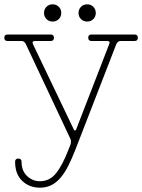

<svg xmlns="http://www.w3.org/2000/svg" viewBox="-21 -660 659 890"><path d="M99 -455Q92 -470 79 -470H14Q-1 -470 -1 -485Q-1 -500 14 -500H214Q229 -500 229 -485Q229 -470 214 -470H142Q125 -470 132 -455L321 -60Q323 -55 326.5 -55Q330 -55 332 -60L485 -455Q492 -470 475 -470H403Q388 -470 388 -485Q388 -500 403 -500H603Q618 -500 618 -485Q618 -470 603 -470H538Q525 -470 518 -455L328 35Q312 76 295.5 108.5Q279 141 260 163.5Q241 186 217.5 198Q194 210 164 210Q115 210 82 178.5Q49 147 49 90Q49 75 64 75Q79 75 79 90Q79 132 104.5 156Q130 180 164 180Q209 180 238.5 143.5Q268 107 296 35L306 9Q310 -4 306 -15ZM183 -600Q183 -617 194.5 -628.5Q206 -640 223 -640Q240 -640 251.5 -628.5Q263 -617 263 -600Q263 -583 251.5 -571.5Q240 -560 223 -560Q206 -560 194.5 -571.5Q183 -583 183 -600ZM343 -600Q343 -617 354.5 -628.5Q366 -640 383 -640Q400 -640 411.5 -628.5Q423 -617 423 -600Q423 -583 411.5 -571.5Q400 -560 383 -560Q366 -560 354.5 -571.5Q343 -583 343 -600Z"/></svg>

Font: Nixie One
Style: Regular
Weight: 400
Designer: Jovanny Lemonad
Foundry: Jovanny Lemonad
Version: Version 1.000 2011 initial release